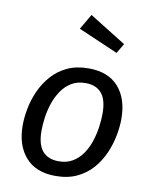

<svg xmlns="http://www.w3.org/2000/svg" viewBox="-89 -868 757 947"><g transform="rotate(10 289.0 -394.5)"><path d="M254 12Q156 12 104 -47Q52 -106 52 -206Q52 -245 60.5 -290Q69 -335 88.5 -379Q108 -423 140 -459.5Q172 -496 217.5 -517.5Q263 -539 325 -539Q423 -539 474.5 -480.5Q526 -422 526 -321Q526 -283 517.5 -238Q509 -193 490 -149Q471 -105 439.5 -68.5Q408 -32 362 -10Q316 12 254 12ZM257 -62Q298 -62 327.5 -80Q357 -98 377 -127.5Q397 -157 408.5 -192.5Q420 -228 425 -264.5Q430 -301 430 -331Q430 -400 402.5 -432.5Q375 -465 322 -465Q281 -465 251.5 -447Q222 -429 202 -399.5Q182 -370 170 -334.5Q158 -299 153 -262.5Q148 -226 148 -196Q148 -127 176 -94.5Q204 -62 257 -62ZM247 -724 292 -801 475 -687 446 -638Z"/></g></svg>

Font: Fira Sans Variable
Style: Italic
Weight: 397
Italic angle: -8°
Designer: Carrois Corporate & Edenspiekermann AG
Foundry: Carrois Corporate GbR & Edenspiekermann AG
Version: Version 4.202